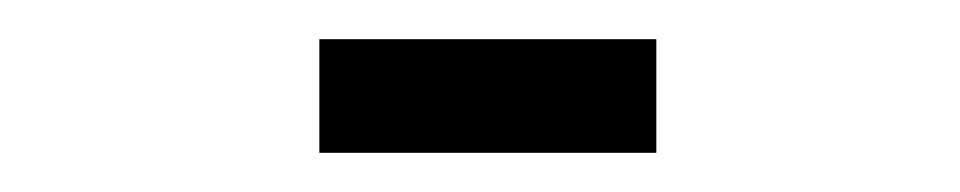

<svg xmlns="http://www.w3.org/2000/svg" viewBox="-20 -353 490 98"><path d="M143 -333H315V-275H143Z"/></svg>

Font: League Mono Condensed Light
Style: Regular
Weight: 300
Width: 1
Designer: Tyler Finck
Foundry: The League of Moveable Type / Tyler Finck
Version: Version 2.210